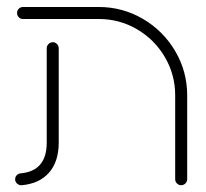

<svg xmlns="http://www.w3.org/2000/svg" viewBox="-20 -539 604 563"><path d="M24.4 -13.3Q24.4 -20.4 29.1 -25.2Q33.7 -30 40.4 -30.7Q117 -37.4 117 -120.7V-397.4Q117 -404.8 122.4 -410Q127.8 -415.2 134.8 -415.2Q141.9 -415.2 147 -410Q152.2 -404.8 152.2 -397.4V-120.7Q152.2 -65.6 124.1 -33.1Q95.9 -0.7 44.1 4.1Q36.3 4.8 30.4 -0.4Q24.4 -5.6 24.4 -13.3ZM511.1 4.1Q504.1 4.1 498.9 -1.1Q493.7 -6.3 493.7 -13.7V-259.3Q493.7 -320 463.5 -371.5Q433.3 -423 381.9 -453.1Q330.4 -483.3 269.6 -483.3H47.4Q40 -483.3 35 -488.5Q30 -493.7 30 -501.1Q30 -508.5 35.2 -513.5Q40.4 -518.5 47.4 -518.5H269.6Q339.6 -518.5 399.3 -483.5Q458.9 -448.5 493.9 -388.9Q528.9 -329.3 528.9 -259.3V-13.7Q528.9 -6.3 523.7 -1.1Q518.5 4.1 511.1 4.1Z"/></svg>

Font: 26F Galaxy Hebrew Light
Style: Regular
Weight: 300
Designer: C₂₉H₂₅N₃O₅
Version: Version 1.000